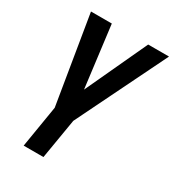

<svg xmlns="http://www.w3.org/2000/svg" viewBox="-178 -623 856 942"><g transform="rotate(30 250.5 -152.5)"><path d="M102 215 141 -22 59 -520H177L221 -171L383 -520H501L252 -12L214 215Z"/></g></svg>

Font: Iosevka
Style: Bold Italic
Weight: 700
Italic angle: -9°
Monospace: yes
Designer: Belleve Invis
Foundry: Belleve Invis
Version: Version 32.5.0; ttfautohint (v1.8.4)